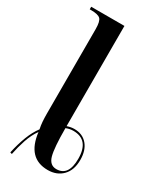

<svg xmlns="http://www.w3.org/2000/svg" viewBox="-202 -818 740 906"><g transform="rotate(30 168.0 -365.5)"><path d="M33 29Q41 -12 54.5 -52.5Q68 -93 90 -124Q106 10 217 10Q266 10 296.5 -21Q327 -52 327 -108Q327 -160 301 -190.5Q275 -221 230 -221Q212 -221 191 -214V-760H10V-746H17Q56 -746 68.5 -733.5Q81 -721 81 -678V-219Q81 -195 82.5 -175.5Q84 -156 88 -137Q66 -108 50 -66.5Q34 -25 23 26ZM250 -14Q214 -14 202.5 -55Q191 -96 191 -203Q210 -211 230 -211Q316 -211 316 -108Q316 -14 250 -14Z"/></g></svg>

Font: Noto Serif Display Condensed Semi
Style: Regular
Weight: 600
Width: 3
Designer: Monotype Design Team
Foundry: Monotype Imaging Inc.
Version: Version 1.900